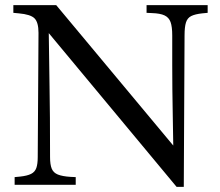

<svg xmlns="http://www.w3.org/2000/svg" viewBox="-20 -720 857 748"><path d="M668 8 170 -591Q171 -538 171.5 -487.5Q172 -437 173 -382Q174 -327 174.5 -260.5Q175 -194 175 -108Q175 -79 181.5 -63Q188 -47 205.5 -40Q223 -33 254 -31L275 -30V0H37V-30L58 -32Q86 -35 101 -42.5Q116 -50 121.5 -65.5Q127 -81 127 -108L130 -592Q130 -633 114.5 -648.5Q99 -664 53 -668L32 -670V-700H199L655 -153Q654 -221 653 -273Q652 -325 651.5 -371.5Q651 -418 651 -468Q651 -518 651 -582Q651 -616 644.5 -634Q638 -652 621 -660Q604 -668 572 -669L551 -670V-700H789V-670L768 -668Q740 -665 725 -657.5Q710 -650 704.5 -632.5Q699 -615 699 -582L696 8Z"/></svg>

Font: Hedvig Letters Serif 24pt 24pt
Style: Regular
Weight: 400
Version: Version 1.000